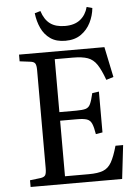

<svg xmlns="http://www.w3.org/2000/svg" viewBox="-61 -979 747 1026"><g transform="rotate(-5 312.5 -466.0)"><path d="M61 0V-36L119 -43Q138 -46 144 -56Q150 -66 150 -94V-620Q150 -645 143.5 -655Q137 -665 117 -667L61 -674V-710H519L553 -547L514 -535Q494 -590 474.5 -619Q455 -648 425.5 -658.5Q396 -669 346 -669H249V-385H339Q373 -385 390 -390Q407 -395 415.5 -413.5Q424 -432 433 -471L469 -476V-257L433 -251Q427 -289 418.5 -308Q410 -327 392 -333Q374 -339 339 -339H249V-41H377Q426 -41 454 -52Q482 -63 499 -93Q516 -123 532 -180H573L552 0ZM315 -762Q266 -762 234.5 -784Q203 -806 186 -842.5Q169 -879 164 -923L195 -932Q210 -885 240 -863Q270 -841 320 -841Q371 -841 401.5 -865.5Q432 -890 443 -932L473 -924Q469 -883 450.5 -846Q432 -809 398.5 -785.5Q365 -762 315 -762Z"/></g></svg>

Font: Literata 36pt
Style: Regular
Weight: 400
Designer: Latin by Veronika Burian and Jose Scaglione. Greek by Irene Vlachou. Cyrillic by Vera Evstafieva.
Foundry: TypeTogether
Version: Version 3.002